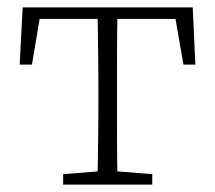

<svg xmlns="http://www.w3.org/2000/svg" viewBox="-20 -497 579 517"><path d="M33 -323 41 -477H499L506 -323H474L448 -472L475 -446H65L91 -472L66 -323ZM150 0V-28L262 -37H278L390 -28V0ZM242 0Q243 -25 243.5 -62.5Q244 -100 244.5 -140Q245 -180 245 -212V-265Q245 -297 244.5 -337Q244 -377 243.5 -415Q243 -453 242 -477H297Q296 -453 295.5 -415Q295 -377 295 -337Q295 -297 295 -265V-212Q295 -180 295 -140Q295 -100 295.5 -62.5Q296 -25 297 0Z"/></svg>

Font: Source Serif 4 18pt Light
Style: Regular
Weight: 300
Designer: Frank Grießhammer
Foundry: Adobe Systems Incorporated
Version: Version 4.004;hotconv 1.0.116;makeotfexe 2.5.65601